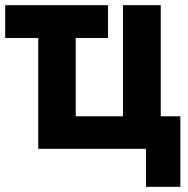

<svg xmlns="http://www.w3.org/2000/svg" viewBox="-25 -559 726 743"><path d="M393 -412H268V-109H451V-539H597V-109H673V164H540V17H123V-412H-5V-539H393Z"/></svg>

Font: Repo
Style: Bold
Weight: 700
Designer: Stefan Peev
Foundry: Context Ltd
Version: Version 001.000